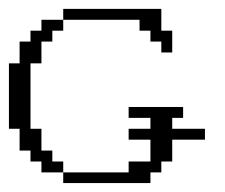

<svg xmlns="http://www.w3.org/2000/svg" viewBox="-20 -410 503 430"><path d="M121.6 0V-23.9H268.1V-48.3H316.9V-97.2H268.1V-121.6H316.9V-146H268.1V-170.4H390.1V-146H365.7V-121.6H439V-97.2H365.7V-48.3H341.3V-23.9H316.9V0ZM72.8 -23.9V-48.3H48.3V-72.8H23.9V-121.6H0V-268.1H23.9V-316.9H48.3V-341.3H72.8V-365.7H121.6V-341.3H97.2V-316.9H72.8V-268.1H48.3V-121.6H72.8V-72.8H97.2V-48.3H121.6V-23.9ZM341.3 -292.5V-316.9H316.9V-341.3H292.5V-365.7H121.6V-390.1H341.3V-341.3H365.7V-292.5Z"/></svg>

Font: FS Mondwest Regular
Style: Regular
Weight: 400
Designer: NZWStudios2024
Foundry: https://fontstruct.com
Version: Version 1.0